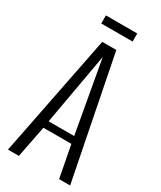

<svg xmlns="http://www.w3.org/2000/svg" viewBox="-243 -1068 960 1148"><g transform="rotate(30 237.5 -494.0)"><path d="M345.2 -932.1H128.9V-987.8H345.2ZM236.8 -763.2 148.9 -268.1H325.2ZM141.1 -219.2 98.1 0H22.9L189 -839.8H286.1L452.1 0H376L334 -219.2Z"/></g></svg>

Font: VL Oswald
Style: Light
Weight: 300
Designer: vernon adams
Foundry: vernon adams
Version: Version ; ttfautohint (v0.92.18-e454-dirty) -l 8 -r 50 -G 20